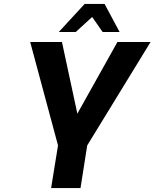

<svg xmlns="http://www.w3.org/2000/svg" viewBox="-20 -953 783 973"><path d="M274 -216 133 -740H294L372 -377L575 -740H743L422 -216L388 0H239ZM409 -933H510L586 -791H500L447 -867L364 -791H278Z"/></svg>

Font: Exo
Style: Bold Italic
Weight: 700
Italic angle: -9°
Designer: Natanael Gama
Foundry: Natanael Gama
Version: Version 1.500; ttfautohint (v1.6)